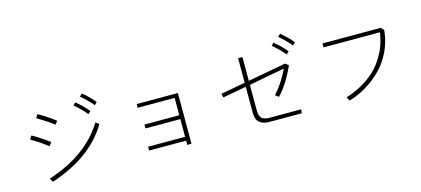

<svg xmlns="http://www.w3.org/2000/svg" viewBox="-63 -1344 4126 1881"><g transform="rotate(-15 2000.0 -403.5)"><path d="M293 -635.7 315.4 -670.9Q416 -614.3 486.3 -557.6L459 -525.4Q401.4 -572.3 293 -635.7ZM181.6 -449.2 204.1 -484.4Q290 -436.5 376 -371.1L348.6 -336.9Q268.6 -398.4 181.6 -449.2ZM269.5 -29.3Q667 -158.2 842.8 -445.3L877 -420.9Q704.1 -127.9 290 8.8ZM761.7 -728.5 788.1 -753.9Q861.3 -694.3 907.2 -634.8L880.9 -610.4Q821.3 -681.6 761.7 -728.5ZM677.7 -661.1 703.1 -686.5Q779.3 -624 824.2 -565.4L797.9 -541Q745.1 -607.4 677.7 -661.1Z M1280.3 -43V-82H1655.3V-261.7H1301.8V-300.8H1655.3V-476.6H1280.3V-514.6H1698.2V0H1655.3V-43Z M2400.4 -409.2V-149.4Q2400.4 -94.7 2423.8 -71.3Q2447.3 -47.9 2502.9 -47.9H2825.2L2818.4 -8.8H2493.2Q2426.8 -8.8 2391.6 -39.1Q2356.4 -69.3 2356.4 -138.7V-401.4L2117.2 -357.4L2108.4 -396.5L2356.4 -442.4V-691.4H2400.4V-450.2L2787.1 -521.5L2819.3 -496.1Q2747.1 -330.1 2645.5 -221.7L2611.3 -247.1Q2699.2 -343.8 2762.7 -477.5ZM2789.1 -791 2815.4 -816.4Q2888.7 -756.8 2934.6 -697.3L2908.2 -672.9Q2848.6 -744.1 2789.1 -791ZM2705.1 -723.6 2730.5 -749Q2806.6 -686.5 2851.6 -627.9L2825.2 -603.5Q2772.5 -669.9 2705.1 -723.6Z M3192.4 -577.1V-617.2H3784.2L3810.5 -585.9Q3799.8 -473.6 3752.9 -375.5Q3706.1 -277.3 3635.3 -206.5Q3564.5 -135.7 3481 -85.4Q3397.5 -35.2 3305.7 -7.8L3283.2 -44.9Q3404.3 -84 3495.6 -145.5Q3586.9 -207 3641.1 -280.3Q3695.3 -353.5 3724.6 -426.3Q3753.9 -499 3763.7 -577.1Z"/></g></svg>

Font: Gothic A1 ExtraLight
Style: Regular
Weight: 275
Designer: HanYang I&C Co.,Ltd.
Foundry: HanYang I&C Co.,Ltd.
Version: Version 2.50